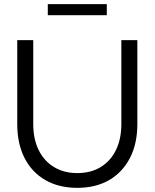

<svg xmlns="http://www.w3.org/2000/svg" viewBox="-20 -893 744 924"><path d="M352 11Q263 11 198 -26.5Q133 -64 98 -133Q63 -202 63 -296V-700H140V-296Q140 -224 166 -171Q192 -118 240 -89Q288 -60 352 -60Q417 -60 464.5 -89Q512 -118 538 -171Q564 -224 564 -296V-700H641V-296Q641 -202 605.5 -133Q570 -64 505.5 -26.5Q441 11 352 11ZM210 -820V-873H494V-820Z"/></svg>

Font: Red Hat Display Variable
Style: Regular
Weight: 400
Designer: Pentagram, MCKL
Foundry: Pentagram, MCKL
Version: Version 1.021